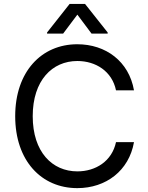

<svg xmlns="http://www.w3.org/2000/svg" viewBox="-20 -967 769 997"><path d="M582.4 -497.9H675.8C649.5 -648.4 529.5 -737.2 381.4 -737.2C195 -737.2 58.9 -594.5 58.9 -363.6C58.9 -132.8 194.6 9.9 381.4 9.9C530.9 9.9 649.9 -81 675.8 -229H582.4C561.4 -130 476.9 -77.1 381.7 -77.1C251.4 -77.1 149.9 -177.6 149.9 -363.6C149.9 -549.4 251.1 -650.2 381.7 -650.2C477.3 -650.2 561.8 -596.9 582.4 -497.9ZM224.4 -792.6H307.9L381.7 -891L455.3 -792.6H539.1V-798.3L421.5 -946.7H341.6L224.4 -798.3Z"/></svg>

Font: Margiela Sans Text
Style: Regular
Weight: 400
Designer: Stefan Endress, Andreas Faust
Version: Version 1.100;FEAKit 1.0